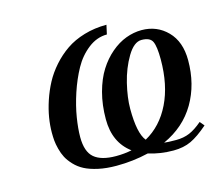

<svg xmlns="http://www.w3.org/2000/svg" viewBox="-80 -601 801 711"><g transform="rotate(-15 320.5 -245.0)"><path d="M84 -168Q84 -195.8 88.9 -225.6Q93.8 -255.4 104.7 -288.3Q115.7 -321.3 131.8 -351.6Q147.9 -381.8 172.4 -409.4Q196.8 -437 226.6 -457.5Q256.3 -478 296.6 -490Q336.9 -502 382.8 -502L375 -466.8Q336.4 -466.8 303 -440.9Q269.5 -415 247.8 -375.7Q226.1 -336.4 210.4 -289.1Q194.8 -241.7 188 -199.5Q181.2 -157.2 181.2 -125Q181.2 -68.8 208.3 -45.9Q235.4 -22.9 292 -22.9Q323.2 -22.9 352.1 -28.8Q290 -74.7 290 -164.1Q290 -219.2 302.7 -266.4Q315.4 -313.5 336.4 -346.7Q357.4 -379.9 385 -403.3Q412.6 -426.8 442.6 -438Q472.7 -449.2 502.9 -449.2Q561.5 -449.2 601.3 -408.7Q641.1 -368.2 641.1 -296.9Q641.1 -204.6 599.4 -133.3Q557.6 -62 476.1 -24.9Q489.3 -22.9 522 -22.9Q550.8 -22.9 573.5 -32.5Q596.2 -42 623 -64.9L637.2 -47.9Q599.6 -15.1 570.6 -1.5Q541.5 12.2 502.9 12.2Q452.1 12.2 407.2 -2Q347.7 12.2 284.2 12.2Q245.6 12.2 214.6 5.4Q183.6 -1.5 163.1 -12.2Q142.6 -22.9 127.4 -39.1Q112.3 -55.2 104.2 -70.6Q96.2 -85.9 91.3 -105Q86.4 -124 85.2 -137.9Q84 -151.9 84 -168ZM387.2 -178.2Q387.2 -84.5 413.1 -53.2Q475.1 -87.4 509.5 -157.7Q543.9 -228 543.9 -326.2Q543.9 -375.5 534.9 -394.8Q525.9 -414.1 493.2 -414.1Q464.4 -414.1 438.7 -371.1Q413.1 -328.1 400.1 -274.4Q387.2 -220.7 387.2 -178.2Z"/></g></svg>

Font: Linguistics Pro
Style: Italic
Weight: 400
Italic angle: -12°
Designer: Stefan Peev, Context Ltd
Foundry: Stefan Peev, Context Ltd
Version: Version 001.000